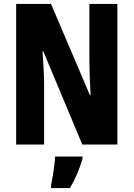

<svg xmlns="http://www.w3.org/2000/svg" viewBox="-20 -734 678 975"><path d="M576 0H398L200 -473H196Q200 -418 202 -374.5Q204 -331 204 -300V0H62V-714H239L436 -252H440Q437 -304 435.5 -346Q434 -388 434 -420V-714H576ZM399 72Q376 152 335 221H239V208Q243 190 247.5 163.5Q252 137 255.5 109Q259 81 260 61H399Z"/></svg>

Font: Noto Sans Lao ExtraCondensed ExtraBold
Style: Regular
Weight: 800
Width: 2
Designer: Monotype Design Team
Foundry: Monotype Imaging Inc.
Version: Version 2.003; ttfautohint (v1.8.4.7-5d5b)